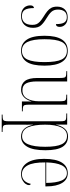

<svg xmlns="http://www.w3.org/2000/svg" viewBox="704 -1290 825 2274"><g transform="rotate(90 1117.0 -153.5)"><path d="M172 10Q125 10 97 -6.5Q69 -23 56.5 -47Q44 -71 44 -96Q44 -120 53.5 -131.5Q63 -143 76 -143Q76 -70 97 -35Q118 0 172 0Q221 0 248 -31Q275 -62 275 -123Q275 -152 267 -172Q259 -192 239 -211Q219 -230 183 -253Q142 -278 114.5 -300Q87 -322 73 -349Q59 -376 59 -416Q59 -474 92 -508Q125 -542 185 -542Q240 -542 269.5 -514.5Q299 -487 299 -448Q299 -403 266 -403Q266 -473 246.5 -502.5Q227 -532 184 -532Q137 -532 115.5 -503.5Q94 -475 94 -427Q94 -379 120 -350Q146 -321 200 -289Q251 -259 280.5 -226Q310 -193 310 -132Q310 -66 273 -28Q236 10 172 10Z M580 10Q497 10 450.5 -57.5Q404 -125 404 -267Q404 -543 583 -543Q758 -543 758 -267Q758 -123 713 -56.5Q668 10 580 10ZM581 0Q656 0 686 -66.5Q716 -133 716 -267Q716 -407 685.5 -470Q655 -533 582 -533Q507 -533 476 -469.5Q445 -406 445 -267Q445 -131 477.5 -65.5Q510 0 581 0Z M1043 10Q976 10 940 -35.5Q904 -81 904 -184V-452Q904 -486 899.5 -501.5Q895 -517 880 -521.5Q865 -526 832 -526H823V-536H945V-179Q945 -92 968.5 -49Q992 -6 1050 -6Q1116 -6 1148 -61.5Q1180 -117 1180 -202V-441Q1180 -480 1176 -498Q1172 -516 1157.5 -521Q1143 -526 1109 -526H1102V-536H1220V-89Q1220 -52 1224.5 -35.5Q1229 -19 1244 -14.5Q1259 -10 1290 -10H1299V0H1182V-112H1180Q1164 -54 1129 -22Q1094 10 1043 10Z M1338 239V229H1349Q1379 229 1393.5 224.5Q1408 220 1412.5 203.5Q1417 187 1417 152V-452Q1417 -486 1412.5 -501.5Q1408 -517 1392.5 -521.5Q1377 -526 1344 -526H1324V-536H1456V-404H1458Q1473 -472 1506.5 -509Q1540 -546 1596 -546Q1678 -546 1719 -482Q1760 -418 1760 -278Q1760 -130 1716.5 -60Q1673 10 1598 10Q1542 10 1507.5 -26Q1473 -62 1459 -131H1457Q1458 -99 1457.5 -63.5Q1457 -28 1457 12V152Q1457 187 1461.5 203.5Q1466 220 1480.5 224.5Q1495 229 1524 229H1543V239ZM1594 -2Q1659 -2 1689 -72.5Q1719 -143 1719 -276Q1719 -411 1688.5 -472.5Q1658 -534 1591 -534Q1523 -534 1490 -466.5Q1457 -399 1457 -275Q1457 -147 1487.5 -74.5Q1518 -2 1594 -2Z M2041 10Q1957 10 1909.5 -61Q1862 -132 1862 -262Q1862 -403 1906 -473Q1950 -543 2031 -543Q2107 -543 2147.5 -476Q2188 -409 2188 -293V-278H1904Q1903 -131 1940.5 -65.5Q1978 0 2043 0Q2091 0 2119.5 -28.5Q2148 -57 2158 -105Q2173 -100 2173 -83Q2173 -65 2158 -43.5Q2143 -22 2113.5 -6Q2084 10 2041 10ZM2147 -288Q2146 -405 2119 -469Q2092 -533 2031 -533Q1968 -533 1937.5 -470Q1907 -407 1904 -288Z"/></g></svg>

Font: Noto Serif Display Condensed ExtraLight
Style: Regular
Weight: 200
Width: 3
Designer: Monotype Design Team
Foundry: Monotype Imaging Inc.
Version: Version 2.009